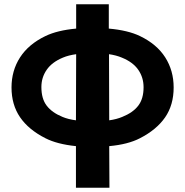

<svg xmlns="http://www.w3.org/2000/svg" viewBox="-20 -680 868 900"><path d="M336 200V5Q248 -4 193 -32Q114 -72 74 -130.5Q34 -189 34 -270Q34 -349 74 -411Q114 -473 193 -511Q249 -538 337 -546V-660H490V-546Q580 -538 636 -511Q715 -473 754.5 -411Q794 -349 794 -270Q794 -188 754 -130Q714 -72 636 -32Q580 -3 492 5L493 200ZM337 -426Q301 -421 275 -410Q224 -389 199 -353Q174 -317 174 -272Q174 -217 199 -184.5Q224 -152 273 -132Q299 -121 336 -116ZM492 -116Q527 -121 553 -132Q603 -152 628 -184.5Q653 -217 653 -271Q653 -317 628 -353Q603 -389 551 -410Q525 -421 491 -426Z"/></svg>

Font: Montserrat Z
Style: Bold
Weight: 700
Designer: Julieta Ulanovsky
Foundry: Julieta Ulanovsky
Version: Version 8.000